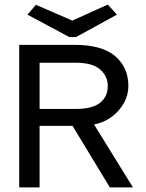

<svg xmlns="http://www.w3.org/2000/svg" viewBox="-20 -819 640 839"><path d="M64 0V-623H305Q426 -623 483.5 -573.5Q541 -524 541 -443Q541 -405 522 -370Q503 -335 469.5 -309.5Q436 -284 391 -275L561 0H460L297 -269H153V0ZM153 -343H312Q384 -343 417.5 -370Q451 -397 451 -443Q451 -486 417.5 -515.5Q384 -545 310 -545H153ZM451 -799 491 -755 312 -657H283L100 -755L137 -798L296 -729Z"/></svg>

Font: Inconsolata Expanded Medium
Style: Regular
Weight: 500
Width: 7
Monospace: yes
Designer: Raph Levien, Cyreal, Brenton Simpson
Foundry: Raph Levien, Cyreal, Google
Version: Version 3.001; ttfautohint (v1.8.2.53-6de2)